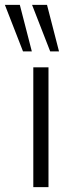

<svg xmlns="http://www.w3.org/2000/svg" viewBox="-54 -764 299 784"><path d="M82 0V-489H144V0ZM151 -554 77 -744H138L187 -554ZM40 -554 -34 -744H27L76 -554Z"/></svg>

Font: Nunito Sans 10pt SemiCondensed Light
Style: Regular
Weight: 300
Width: 4
Designer: Vernon Adams
Foundry: Vernon Adams
Version: Version 3.101;gftools[0.9.27]